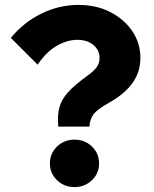

<svg xmlns="http://www.w3.org/2000/svg" viewBox="-20 -751 626 781"><path d="M344 -236H217Q213 -281 221.5 -313.5Q230 -346 256.5 -375.5Q283 -405 333 -441Q361 -461 373 -477.5Q385 -494 385 -515Q385 -547 360 -568Q335 -589 294 -589Q255 -589 212.5 -565.5Q170 -542 133 -488L24 -597Q77 -661 149 -696Q221 -731 299 -731Q372 -731 428.5 -702Q485 -673 518 -624.5Q551 -576 551 -515Q551 -458 519 -413.5Q487 -369 425 -334Q376 -307 360.5 -286Q345 -265 344 -236ZM383 -86Q383 -46 354 -18Q325 10 283 10Q241 10 212 -18Q183 -46 183 -86Q183 -127 212 -155Q241 -183 283 -183Q325 -183 354 -155Q383 -127 383 -86Z"/></svg>

Font: Wix Madefor Display ExtraBold
Style: Regular
Weight: 800
Designer: Dalton Maag Ltd
Foundry: Dalton Maag Ltd
Version: Version 3.100